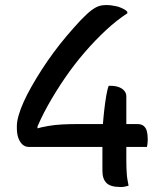

<svg xmlns="http://www.w3.org/2000/svg" viewBox="-20 -734 640 763"><path d="M401 -714Q413 -714 423.5 -712.5Q434 -711 443 -709Q452 -707 460 -703.5Q468 -700 474.5 -696.5Q481 -693 486 -687V-681Q444 -654 401 -614Q358 -574 316.5 -526Q275 -478 238 -424Q201 -370 170 -314.5Q139 -259 118 -204L129 -253V-211L114 -220Q145 -229 172 -233.5Q199 -238 227.5 -239.5Q256 -241 290 -241H526Q542 -241 551 -233.5Q560 -226 563.5 -213Q567 -200 567 -183Q567 -179 567 -175Q567 -171 566.5 -168Q566 -165 566 -162Q566 -159 565 -156Q564 -153 564 -150H96Q80 -150 69.5 -159.5Q59 -169 53 -185.5Q47 -202 47 -224V-233Q47 -251 54 -275.5Q61 -300 74 -329Q87 -358 105.5 -390.5Q124 -423 145.5 -456.5Q167 -490 192 -524Q217 -558 244.5 -590.5Q272 -623 299 -652Q326 -680 342.5 -692.5Q359 -705 372.5 -709.5Q386 -714 401 -714ZM412 -393Q413 -393 413.5 -393Q414 -393 415.5 -393Q417 -393 417.5 -393Q418 -393 419 -393Q439 -393 453 -387.5Q467 -382 474.5 -372.5Q482 -363 482 -351V-98Q482 -81 482.5 -67Q483 -53 484 -40.5Q485 -28 487 -17.5Q489 -7 491 4Q488 5 485 5.5Q482 6 478.5 7Q475 8 471.5 8.5Q468 9 464.5 9Q461 9 457 9Q419 9 403 -7Q387 -23 387 -55Q387 -65 387 -80.5Q387 -96 387 -112.5Q387 -129 387 -145.5Q387 -162 387 -176.5Q387 -191 387 -199Q387 -214 389 -241Q391 -268 394.5 -298.5Q398 -329 402.5 -355Q407 -381 412 -393Z"/></svg>

Font: Recursive Casual
Style: Regular
Weight: 400
Version: Version 1.047